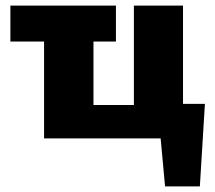

<svg xmlns="http://www.w3.org/2000/svg" viewBox="-20 -493 767 684"><path d="M17 -345V-473H393V-345ZM457 0V-473H632V0ZM215 0V-119H552V0ZM137 0V-473H313V0ZM562 14V-123H710L630 14ZM568 171 541 -123H710L692 171Z"/></svg>

Font: Ysabeau SC Black
Style: Regular
Weight: 900
Designer: Christian Thalmann (Catharsis Fonts)
Version: Version 2.001;gftools[0.9.30]; featfreeze: smcp